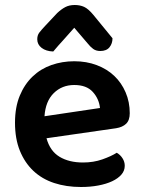

<svg xmlns="http://www.w3.org/2000/svg" viewBox="-20 -733 574 768"><path d="M166 -180Q180 -129 218 -106Q256 -83 312 -83Q354 -83 389.5 -95.5Q425 -108 447 -122Q461 -114 470 -100Q479 -86 479 -70Q479 -50 465.5 -34.5Q452 -19 428.5 -8Q405 3 373 9Q341 15 304 15Q245 15 196.5 -1Q148 -17 113.5 -49.5Q79 -82 59.5 -130Q40 -178 40 -242Q40 -304 59 -350Q78 -396 110.5 -427Q143 -458 186 -473Q229 -488 277 -488Q326 -488 367 -472.5Q408 -457 437 -429.5Q466 -402 482.5 -363.5Q499 -325 499 -280Q499 -252 484.5 -238Q470 -224 444 -220ZM277 -393Q228 -393 195 -360.5Q162 -328 158 -268L380 -301Q376 -338 351 -365.5Q326 -393 277 -393ZM277 -622Q252 -593 233 -572.5Q214 -552 193 -527Q164 -528 146.5 -541.5Q129 -555 129 -576Q129 -592 137.5 -603Q146 -614 162 -631L209 -681Q225 -696 241 -704.5Q257 -713 279 -713Q300 -713 316.5 -705.5Q333 -698 353 -674L430 -580Q430 -559 418 -544Q406 -529 381 -529Q364 -529 352.5 -537.5Q341 -546 330 -560Z"/></svg>

Font: Baloo Paaji 2 SemiBold
Style: Regular
Weight: 600
Designer: Shuchita Grover, Noopur Datye and Ek Type
Foundry: Ek Type
Version: Version 1.640;hotconv 1.0.111;makeotfexe 2.5.65597; ttfautoh